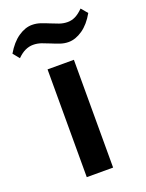

<svg xmlns="http://www.w3.org/2000/svg" viewBox="-210 -833 689 904"><g transform="rotate(-20 134.5 -381.0)"><path d="M-66 -666Q-38 -714 -3 -738Q32 -762 66 -762Q88 -762 108.5 -755Q129 -748 149 -739.5Q169 -731 189 -724Q209 -717 230 -717Q250 -717 268.5 -726Q287 -735 308 -756L335 -724Q308 -676 272.5 -651.5Q237 -627 202 -627Q181 -627 160.5 -634Q140 -641 120 -649.5Q100 -658 80 -665Q60 -672 39 -672Q19 -672 -0.5 -663Q-20 -654 -40 -634ZM64 -540H196V0H64Z"/></g></svg>

Font: Encode Sans Narrow
Style: SemiBold
Weight: 600
Designer: Pablo Impallari, Andres Torresi
Foundry: Pablo Impallari, Andres Torresi
Version: Version 1.000; ttfautohint (v1.00) -l 8 -r 50 -G 200 -x 14 -